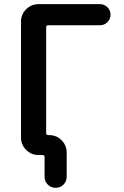

<svg xmlns="http://www.w3.org/2000/svg" viewBox="-20 -774 604 932"><path d="M167 -21.5Q131.8 -21.5 106.9 -46.4Q82 -71.3 82 -106.4V-668.9Q82 -704.1 106.9 -729Q131.8 -753.9 167 -753.9H464.8Q486.3 -753.9 501.5 -738.8Q516.6 -723.6 516.6 -702.6Q516.6 -681.6 501.5 -666.5Q486.3 -651.4 464.8 -651.4H213.9Q204.1 -651.4 204.1 -641.6V-127.9Q204.1 -118.2 213.9 -118.2H218.8Q253.9 -118.2 278.8 -93.3Q303.7 -68.4 303.7 -33.2V84Q303.7 106.4 288.1 122.1Q272.5 137.7 250 137.7Q227.5 137.7 211.9 122.1Q196.3 106.4 196.3 84V-11.7Q196.3 -21.5 186.5 -21.5Z"/></svg>

Font: Gen Jyuu GothicX Medium
Style: Regular
Weight: 500
Designer: Ryoko NISHIZUKA (kana &amp; ideographs); Paul D. Hunt (Latin, Greek &amp; Cyrillic); Wenlong ZHANG (bopomofo); Sandoll C
Version: Version 1.058.20140828